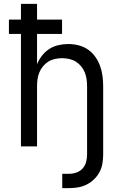

<svg xmlns="http://www.w3.org/2000/svg" viewBox="-20 -755 640 990"><path d="M301 215V141H337Q356 141 374.5 134.5Q393 128 406 113.5Q419 99 424 80Q429 61 429 42V-310Q429 -328 426.5 -346.5Q424 -365 417 -382Q410 -399 398 -413.5Q386 -428 370.5 -437.5Q355 -447 336.5 -451Q318 -455 300 -455Q282 -455 263.5 -451Q245 -447 229.5 -437.5Q214 -428 202 -413.5Q190 -399 183 -382Q176 -365 173.5 -346.5Q171 -328 171 -310V0H88V-580H26V-654H88V-735H171V-654H300V-580H171V-424Q181 -448 197 -468.5Q213 -489 234 -502.5Q255 -516 280.5 -522Q306 -528 332 -528Q358 -528 384.5 -521.5Q411 -515 433 -500Q455 -485 471 -462.5Q487 -440 496 -415Q505 -390 508.5 -363.5Q512 -337 512 -310V42Q512 65 508 88.5Q504 112 493 132.5Q482 153 465 169.5Q448 186 427 196.5Q406 207 383 211Q360 215 337 215Z"/></svg>

Font: Iosevka Aile
Style: Regular
Weight: 400
Designer: Belleve Invis
Foundry: Belleve Invis
Version: Version 28.0.1; ttfautohint (v1.8.4)